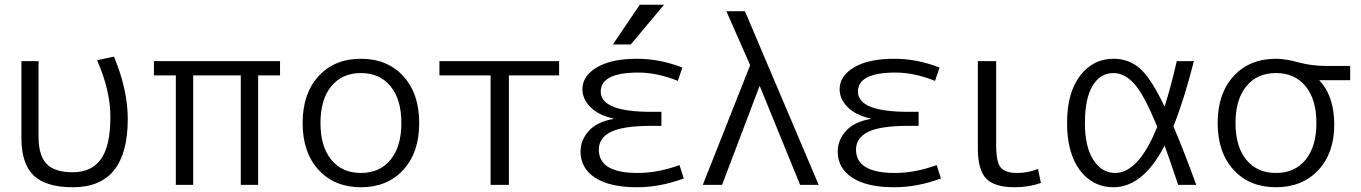

<svg xmlns="http://www.w3.org/2000/svg" viewBox="-20 -777 5720 807"><path d="M388 -524 459 -539Q517 -400 517 -277Q517 10 287 10Q173 10 121.5 -39.5Q70 -89 70 -197V-520H142V-203Q142 -123 176 -88Q210 -53 286 -53Q365 -53 404.5 -108.5Q444 -164 444 -285Q444 -397 388 -524Z M992 -460H792V0H719V-460H627V-520H1157V-460H1065V0H992Z M1621.5 -414.5Q1576 -470 1497 -470Q1418 -470 1372.5 -414.5Q1327 -359 1327 -260Q1327 -161 1372.5 -105.5Q1418 -50 1497 -50Q1576 -50 1621.5 -105.5Q1667 -161 1667 -260Q1667 -359 1621.5 -414.5ZM1675 -63Q1608 10 1497 10Q1386 10 1319 -63Q1252 -136 1252 -260Q1252 -384 1319 -457Q1386 -530 1497 -530Q1608 -530 1675 -457Q1742 -384 1742 -260Q1742 -136 1675 -63Z M2119 -460V0H2042V-460H1827V-520H2330V-460Z M2558 -277V-279Q2495 -293 2461.5 -327Q2428 -361 2428 -402Q2428 -458 2489 -494Q2550 -530 2657 -530Q2754 -530 2848 -493L2829 -437Q2742 -472 2663 -472Q2505 -472 2505 -392Q2505 -307 2717 -307H2760V-248H2717Q2600 -248 2548.5 -223Q2497 -198 2497 -148Q2497 -50 2660 -50Q2745 -50 2836 -83L2854 -27Q2755 10 2657 10Q2543 10 2481.5 -30Q2420 -70 2420 -140Q2420 -188 2454.5 -226.5Q2489 -265 2558 -277ZM2631 -590H2556L2669 -757H2771Z M3343 0 3174 -414H3172L3015 0H2934L3133 -503L3033 -730H3111L3421 0Z M3639 -277V-279Q3576 -293 3542.5 -327Q3509 -361 3509 -402Q3509 -458 3570 -494Q3631 -530 3738 -530Q3835 -530 3929 -493L3910 -437Q3823 -472 3744 -472Q3586 -472 3586 -392Q3586 -307 3798 -307H3841V-248H3798Q3681 -248 3629.5 -223Q3578 -198 3578 -148Q3578 -50 3741 -50Q3826 -50 3917 -83L3935 -27Q3836 10 3738 10Q3624 10 3562.5 -30Q3501 -70 3501 -140Q3501 -188 3535.5 -226.5Q3570 -265 3639 -277Z M4167 -520V-167Q4167 -96 4186 -73Q4205 -50 4255 -50Q4301 -50 4343 -67L4355 -8Q4304 10 4245 10Q4160 10 4125 -26.5Q4090 -63 4090 -153V-520Z M4912 -246Q4958 -138 5008 0H4932Q4890 -125 4875 -165Q4784 10 4660 10Q4573 10 4519 -61.5Q4465 -133 4465 -260Q4465 -387 4519.5 -458.5Q4574 -530 4660 -530Q4724 -530 4770.5 -490Q4817 -450 4875 -329Q4905 -425 4926 -520H4998Q4958 -361 4912 -246ZM4844 -244Q4790 -377 4748.5 -423.5Q4707 -470 4660 -470Q4604 -470 4572 -416Q4540 -362 4540 -260Q4540 -160 4575.5 -105Q4611 -50 4667 -50Q4766 -50 4844 -244Z M5343 -530Q5383 -530 5437.5 -515Q5492 -500 5551 -500H5655V-440H5526V-438Q5588 -373 5588 -253Q5588 -133 5520.5 -61.5Q5453 10 5343 10Q5232 10 5165 -63Q5098 -136 5098 -260Q5098 -384 5165 -457Q5232 -530 5343 -530ZM5218.5 -105.5Q5264 -50 5343 -50Q5422 -50 5467.5 -105.5Q5513 -161 5513 -260Q5513 -359 5467.5 -414.5Q5422 -470 5343 -470Q5264 -470 5218.5 -414.5Q5173 -359 5173 -260Q5173 -161 5218.5 -105.5Z"/></svg>

Font: Mplus 1p
Style: Regular
Weight: 400
Version: Version 1.061